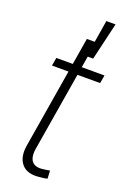

<svg xmlns="http://www.w3.org/2000/svg" viewBox="-152 -834 592 891"><g transform="rotate(20 144.5 -389.0)"><path d="M289.1 -542.5 282.2 -502.4H44.4L51.3 -542.5ZM154.3 -673.8H198.7L106 -115.2Q98.6 -70.3 116.2 -50.3Q133.8 -30.3 174.3 -37.1Q180.2 -37.6 188 -38.8Q195.8 -40 202.6 -41.5L204.6 -2Q196.8 0 187.5 1.5Q178.2 2.9 168.5 3.4Q107.9 11.2 79.8 -21.5Q51.8 -54.2 61.5 -113.3ZM180.7 -598.1 210.9 -782.7H256.3L212.9 -598.1Z"/></g></svg>

Font: Inter 16pt ExtraLight
Style: Italic
Weight: 250
Italic angle: -9.3988°
Version: Version 4.001;git-66647c0bb